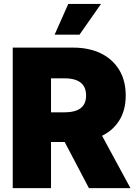

<svg xmlns="http://www.w3.org/2000/svg" viewBox="-20 -974 707 994"><path d="M45.9 0V-727.5H358.9Q440.9 -727.5 502 -697.8Q563 -668 596.9 -612.5Q630.9 -557.1 630.9 -479.5Q630.9 -401.9 595.9 -347.9Q561 -293.9 498.3 -266.4Q435.5 -238.8 351.6 -238.8H166V-392.6H315.4Q350.1 -392.6 374.8 -401.6Q399.4 -410.6 412.6 -429.9Q425.8 -449.2 425.8 -479.5Q425.8 -510.3 412.6 -530Q399.4 -549.8 374.8 -559.1Q350.1 -568.4 315.4 -568.4H244.1V0ZM440.4 0 265.1 -333.5H474.6L655.3 0ZM262.7 -794.4 333.5 -953.6H502.9L391.6 -794.4Z"/></svg>

Font: Inter 16pt Black
Style: Regular
Weight: 900
Version: Version 4.001;git-66647c0bb